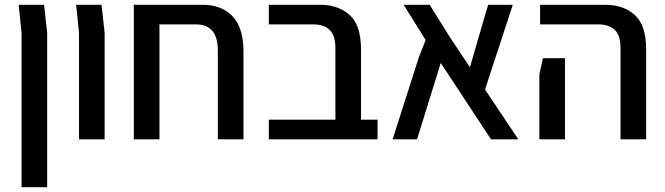

<svg xmlns="http://www.w3.org/2000/svg" viewBox="-20 -582 2776 802"><path d="M70 200V-445L58 -562H164L177 -445V200Z M310 0V-445L298 -562H404L417 -445V0Z M539 0V-562H827Q905 -562 951 -514.5Q997 -467 997 -365V0H890V-370Q890 -480 800 -480H646V0Z M1103 0V-82H1381V-380Q1381 -435 1356.5 -457.5Q1332 -480 1291 -480H1103V-562H1318Q1393 -562 1440.5 -519.5Q1488 -477 1488 -375V-82H1557V0Z M2145 0H2031L1821 -319L1722 0H1620L1730 -344L1758 -415L1666 -562H1775L1859 -427L1943 -301L1968 -388L2019 -562H2122L2006 -208Z M2572 0V-380Q2572 -435 2547.5 -457.5Q2523 -480 2482 -480H2236V-562H2509Q2584 -562 2631.5 -519.5Q2679 -477 2679 -375V0ZM2233 0V-272L2248 -339H2340V0Z"/></svg>

Font: Assistant SemiBold
Style: Regular
Weight: 600
Designer: Hebrew By Ben Nathan, Latin by Paul Hunt
Version: Version 3.000